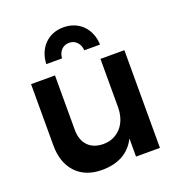

<svg xmlns="http://www.w3.org/2000/svg" viewBox="-135 -868 927 988"><g transform="rotate(-20 328.0 -374.0)"><path d="M320 -668Q294 -668 277.5 -650.5Q261 -633 259 -605H173Q174 -638 185.5 -665.5Q197 -693 216.5 -712.5Q236 -732 262 -742.5Q288 -753 320 -753Q351 -753 377.5 -742.5Q404 -732 423.5 -712.5Q443 -693 454.5 -665.5Q466 -638 467 -605H381Q379 -633 362.5 -650.5Q346 -668 320 -668ZM575 -535V0H444V-99Q416 -45 369 -20Q322 5 258 5Q167 5 115.5 -50Q64 -105 64 -200V-535H195V-238Q195 -181 225.5 -149.5Q256 -118 310 -118Q341 -118 366 -130Q391 -142 408.5 -162.5Q426 -183 435 -211Q444 -239 444 -271V-535Z"/></g></svg>

Font: QuotatisMedium
Style: Regular
Weight: 500
Designer: Julieta Ulanovsky
Foundry: Quotatis-Medium
Version: Version 4.000;PS 004.000;hotconv 1.0.88;makeotf.lib2.5.64775